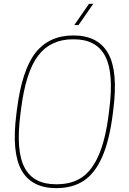

<svg xmlns="http://www.w3.org/2000/svg" viewBox="-20 -970 670 996"><path d="M269 -14.2H274.9Q352.1 -14.2 404.8 -49.8Q457.5 -85.4 492.4 -166Q527.3 -246.6 543.9 -377.9L546.9 -401.9Q571.3 -592.8 525.4 -679.4Q479.5 -766.1 363.8 -766.1H357.9Q242.7 -766.1 178 -681.4Q113.3 -596.7 88.9 -401.9L85.9 -377.9Q61.5 -187 107.4 -100.6Q153.3 -14.2 269 -14.2ZM360.8 -786.1Q488.3 -786.1 540.8 -693.6Q593.3 -601.1 567.9 -401.9L564.9 -377.9Q547.4 -239.7 509.5 -154.8Q471.7 -69.8 413.8 -32Q356 5.9 272 5.9Q144 5.9 91.8 -86.7Q39.6 -179.2 64.9 -377.9L67.9 -401.9Q93.8 -606.9 164.3 -696.5Q234.9 -786.1 360.8 -786.1ZM441.9 -950.2H463.9L387.2 -839.8H365.2Z"/></svg>

Font: Cooper Hewitt
Style: Thin Italic
Weight: 702
Designer: Village Type and Design LLC
Foundry: Cooper Hewitt Smithsonian Design Museum
Version: 1.000